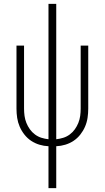

<svg xmlns="http://www.w3.org/2000/svg" viewBox="-20 -755 540 990"><path d="M230 215V-1Q206 -2 183 -9Q160 -16 140.5 -29Q121 -42 106 -61Q91 -80 81.5 -102Q72 -124 68.5 -147.5Q65 -171 65 -195V-520H104V-195Q104 -176 106.5 -157.5Q109 -139 116 -121.5Q123 -104 134 -88.5Q145 -73 160.5 -61.5Q176 -50 194 -44.5Q212 -39 230 -37V-735H270V-37Q288 -39 306 -44.5Q324 -50 339.5 -61.5Q355 -73 366 -88.5Q377 -104 384 -121.5Q391 -139 393.5 -157.5Q396 -176 396 -195V-520H435V-195Q435 -171 431.5 -147.5Q428 -124 418.5 -102Q409 -80 394 -61Q379 -42 359.5 -29Q340 -16 317 -9Q294 -2 270 -1V215Z"/></svg>

Font: Iosevka Term Curly Extralight
Style: Regular
Weight: 200
Designer: Belleve Invis
Foundry: Belleve Invis
Version: Version 32.3.0